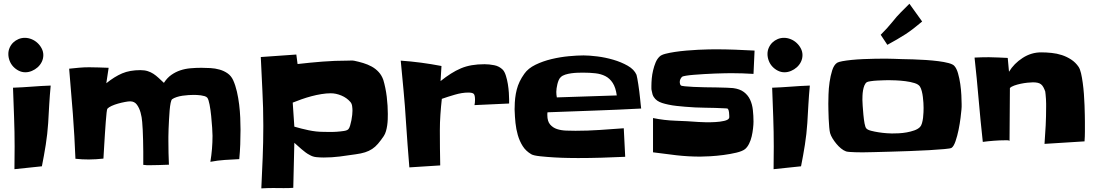

<svg xmlns="http://www.w3.org/2000/svg" viewBox="-20 -953 5979 1045"><path d="M215.8 -653.3Q215.8 -633.8 207.5 -616.7Q199.2 -599.6 185.1 -586.9Q170.9 -574.2 153.3 -566.9Q135.7 -559.6 118.2 -559.6Q98.6 -559.6 81.5 -568.4Q64.5 -577.1 51.8 -590.8Q39.1 -604.5 32.2 -622.6Q25.4 -640.6 25.4 -659.2Q25.4 -677.7 32.7 -693.8Q40 -710 52.2 -721.7Q64.5 -733.4 80.6 -740.2Q96.7 -747.1 115.2 -747.1Q133.8 -747.1 151.9 -739.7Q169.9 -732.4 184.1 -719.2Q198.2 -706.1 207 -689Q215.8 -671.9 215.8 -653.3ZM255.9 -487.3Q251 -435.5 248 -384.8Q245.1 -334 242.2 -283.2Q238.3 -223.6 229 -165Q219.7 -106.4 208 -47.9L58.6 -32.2Q58.6 -63.5 59.1 -93.8Q59.6 -124 59.6 -155.3Q59.6 -235.4 56.6 -315.4Q53.7 -395.5 50.8 -475.6Q102.5 -477.5 152.8 -481.4Q203.1 -485.4 255.9 -487.3Z M1289.1 -247.1Q1289.1 -206.1 1287.6 -166.5Q1286.1 -127 1282.2 -86.9Q1241.2 -85 1203.6 -82.5Q1166 -80.1 1125 -72.3Q1136.7 -142.6 1136.7 -213.9Q1136.7 -226.6 1134.8 -257.3Q1132.8 -288.1 1129.4 -321.8Q1126 -355.5 1120.6 -383.8Q1115.2 -412.1 1108.4 -420.9Q1103.5 -426.8 1093.8 -429.7Q1084 -432.6 1073.2 -434.1Q1062.5 -435.5 1051.8 -436Q1041 -436.5 1034.2 -436.5Q1022.5 -436.5 1006.3 -435.5Q990.2 -434.6 973.6 -432.1Q957 -429.7 941.9 -424.8Q926.8 -419.9 917 -413.1Q912.1 -409.2 908.7 -392.6Q905.3 -376 903.3 -352.5Q901.4 -329.1 899.9 -301.8Q898.4 -274.4 897.5 -250.5Q896.5 -226.6 896.5 -208.5Q896.5 -190.4 896.5 -185.5Q896.5 -121.1 899.4 -56.6Q871.1 -55.7 844.2 -54.7Q817.4 -53.7 789.1 -53.7Q786.1 -53.7 781.2 -53.7Q776.4 -53.7 771.5 -54.7Q765.6 -54.7 759.8 -55.7V-127Q759.8 -157.2 758.8 -189.5Q757.8 -221.7 756.8 -246.1Q755.9 -262.7 753.9 -289.1Q752 -315.4 745.1 -340.3Q738.3 -365.2 725.1 -383.3Q711.9 -401.4 688.5 -401.4Q677.7 -401.4 659.7 -397.9Q641.6 -394.5 622.6 -389.2Q603.5 -383.8 587.4 -376.5Q571.3 -369.1 564.5 -361.3Q562.5 -359.4 560.1 -339.4Q557.6 -319.3 555.7 -290.5Q553.7 -261.7 551.3 -228Q548.8 -194.3 547.4 -165Q545.9 -135.7 544.4 -114.7Q543 -93.8 543 -89.8Q523.4 -87.9 503.4 -86.4Q483.4 -85 463.9 -85Q445.3 -85 426.8 -85.9Q408.2 -86.9 390.6 -88.9Q385.7 -212.9 376.5 -334Q367.2 -455.1 356.4 -579.1Q383.8 -582 410.6 -584.5Q437.5 -586.9 464.8 -586.9Q491.2 -586.9 517.6 -585.9Q543.9 -585 571.3 -584L558.6 -500Q603.5 -536.1 645 -553.7Q686.5 -571.3 744.1 -571.3Q766.6 -571.3 783.7 -565.9Q800.8 -560.5 814.9 -551.3Q829.1 -542 842.8 -529.3Q856.4 -516.6 872.1 -502Q889.6 -529.3 912.6 -545.4Q935.5 -561.5 961.9 -570.3Q988.3 -579.1 1017.6 -581.5Q1046.9 -584 1076.2 -584Q1099.6 -584 1125.5 -582.5Q1151.4 -581.1 1175.3 -574.2Q1199.2 -567.4 1218.8 -553.7Q1238.3 -540 1249 -516.6Q1261.7 -488.3 1269.5 -454.1Q1277.3 -419.9 1281.7 -383.8Q1286.1 -347.7 1287.6 -312.5Q1289.1 -277.3 1289.1 -247.1Z M2090.8 -333Q2090.8 -319.3 2090.3 -303.2Q2089.8 -287.1 2087.4 -270.5Q2085 -253.9 2080.6 -238.8Q2076.2 -223.6 2068.4 -211.9Q2051.8 -187.5 2037.1 -170.4Q2022.5 -153.3 2005.4 -142.1Q1988.3 -130.9 1966.8 -124Q1945.3 -117.2 1916 -113.3Q1872.1 -106.4 1829.1 -101.1Q1786.1 -95.7 1742.2 -95.7Q1722.7 -95.7 1702.1 -97.7Q1681.6 -99.6 1664.1 -110.4Q1654.3 -115.2 1643.1 -123.5Q1631.8 -131.8 1621.1 -141.1Q1610.4 -150.4 1600.1 -159.7Q1589.8 -168.9 1582 -175.8L1576.2 69.3Q1548.8 71.3 1521.5 70.8Q1494.1 70.3 1465.8 70.3Q1449.2 70.3 1434.1 70.8Q1418.9 71.3 1402.3 72.3Q1406.2 -11.7 1409.7 -95.2Q1413.1 -178.7 1413.1 -261.7V-273.4Q1413.1 -366.2 1408.2 -458Q1403.3 -549.8 1399.4 -642.6Q1448.2 -646.5 1496.1 -649.4Q1543.9 -652.3 1592.8 -656.2L1599.6 -604.5Q1667 -612.3 1734.9 -617.7Q1802.7 -623 1871.1 -623Q1879.9 -623 1890.1 -623.5Q1900.4 -624 1909.2 -622.1Q1932.6 -617.2 1957 -609.9Q1981.4 -602.5 2002.9 -590.8Q2024.4 -579.1 2041 -561Q2057.6 -543 2066.4 -517.6Q2072.3 -498 2077.1 -474.6Q2082 -451.2 2085 -426.3Q2087.9 -401.4 2089.4 -377.4Q2090.8 -353.5 2090.8 -333ZM1898.4 -350.6Q1898.4 -362.3 1896.5 -376Q1894.5 -389.6 1886.7 -398.4Q1867.2 -420.9 1837.9 -433.1Q1808.6 -445.3 1780.3 -445.3Q1756.8 -445.3 1729.5 -440.9Q1702.1 -436.5 1674.8 -429.2Q1647.5 -421.9 1621.1 -412.6Q1594.7 -403.3 1573.2 -394.5L1582 -263.7Q1618.2 -252.9 1659.7 -244.1Q1701.2 -235.4 1738.3 -235.4Q1748 -235.4 1768.6 -234.9Q1789.1 -234.4 1811 -235.8Q1833 -237.3 1852.1 -240.2Q1871.1 -243.2 1877 -251Q1881.8 -256.8 1885.7 -270Q1889.6 -283.2 1892.6 -298.3Q1895.5 -313.5 1897 -327.6Q1898.4 -341.8 1898.4 -350.6Z M2751 -412.1V-389.6L2562.5 -380.9Q2565.4 -393.6 2565.4 -410.2Q2565.4 -434.6 2558.6 -441.9Q2551.8 -449.2 2528.3 -449.2Q2495.1 -449.2 2455.1 -437.5Q2415 -425.8 2384.8 -415Q2379.9 -372.1 2377 -329.1Q2374 -286.1 2374 -243.2Q2374 -195.3 2374.5 -147.9Q2375 -100.6 2376 -52.7L2208 -42Q2203.1 -104.5 2198.2 -166.5Q2193.4 -228.5 2189.5 -291Q2184.6 -374 2176.8 -456.5Q2168.9 -539.1 2161.1 -623Q2216.8 -619.1 2272 -611.8Q2327.1 -604.5 2382.8 -593.8L2377.9 -511.7Q2407.2 -535.2 2434.1 -552.2Q2460.9 -569.3 2488.8 -581.1Q2516.6 -592.8 2547.9 -598.1Q2579.1 -603.5 2617.2 -603.5Q2642.6 -603.5 2669.9 -598.1Q2697.3 -592.8 2716.8 -573.2Q2726.6 -562.5 2733.4 -541Q2740.2 -519.5 2744.1 -495.6Q2748 -471.7 2749.5 -448.7Q2751 -425.8 2751 -412.1Z M3469.7 -362.3Q3341.8 -355.5 3214.8 -351.1Q3087.9 -346.7 2960 -341.8Q2959 -337.9 2959 -334Q2959 -330.1 2959 -326.2Q2959 -293 2974.1 -275.4Q2989.3 -257.8 3011.7 -250.5Q3034.2 -243.2 3061.5 -242.2Q3088.9 -241.2 3112.3 -241.2Q3177.7 -241.2 3243.2 -245.6Q3308.6 -250 3375 -254.9L3382.8 -99.6Q3318.4 -96.7 3254.4 -94.7Q3190.4 -92.8 3126 -92.8Q3112.3 -92.8 3075.7 -93.3Q3039.1 -93.8 2997.6 -96.2Q2956.1 -98.6 2919.9 -102.5Q2883.8 -106.4 2872.1 -113.3Q2841.8 -130.9 2824.7 -158.2Q2807.6 -185.5 2798.3 -217.8Q2789.1 -250 2785.6 -283.7Q2782.2 -317.4 2781.2 -348.6Q2780.3 -353.5 2780.8 -358.9Q2781.2 -364.3 2781.2 -369.1Q2781.2 -420.9 2792.5 -465.3Q2803.7 -509.8 2834 -551.8Q2854.5 -581.1 2894.5 -600.6Q2934.6 -620.1 2981.4 -631.3Q3028.3 -642.6 3075.2 -647Q3122.1 -651.4 3156.2 -651.4Q3186.5 -651.4 3230.5 -646Q3274.4 -640.6 3317.9 -627.9Q3361.3 -615.2 3396.5 -595.2Q3431.6 -575.2 3444.3 -545.9Q3446.3 -540 3448.7 -525.9Q3451.2 -511.7 3454.1 -493.7Q3457 -475.6 3459.5 -455.1Q3461.9 -434.6 3463.9 -416Q3465.8 -397.5 3467.3 -382.8Q3468.8 -368.2 3469.7 -362.3ZM3336.9 -433.6Q3331.1 -476.6 3314.9 -501.5Q3298.8 -526.4 3274.9 -538.6Q3251 -550.8 3220.2 -554.2Q3189.5 -557.6 3154.3 -557.6Q3142.6 -557.6 3125 -557.1Q3107.4 -556.6 3089.8 -554.2Q3072.3 -551.8 3056.6 -546.9Q3041 -542 3032.2 -533.2Q3025.4 -527.3 3021 -517.1Q3016.6 -506.8 3013.7 -495.1Q3010.7 -483.4 3009.3 -472.2Q3007.8 -460.9 3007.8 -453.1Q3007.8 -437.5 3010.7 -422.9Z M4086.9 -677.7 4081.1 -550.8Q4050.8 -552.7 4020.5 -553.7Q3990.2 -554.7 3960 -554.7Q3947.3 -554.7 3923.8 -554.2Q3900.4 -553.7 3871.6 -552.7Q3842.8 -551.8 3812.5 -549.8Q3782.2 -547.9 3756.8 -545.9Q3731.4 -543.9 3713.9 -541Q3696.3 -538.1 3692.4 -535.2Q3679.7 -522.5 3679.7 -505.9Q3679.7 -495.1 3685.5 -488.3Q3687.5 -485.4 3707 -483.4Q3726.6 -481.4 3754.9 -480Q3783.2 -478.5 3816.9 -478Q3850.6 -477.5 3881.3 -477.1Q3912.1 -476.6 3936 -475.6Q3960 -474.6 3969.7 -473.6Q4006.8 -468.8 4028.8 -452.1Q4050.8 -435.5 4062.5 -410.6Q4074.2 -385.7 4077.6 -354.5Q4081.1 -323.2 4081.1 -291Q4081.1 -275.4 4078.6 -253.9Q4076.2 -232.4 4071.3 -210.9Q4066.4 -189.5 4057.1 -170.9Q4047.9 -152.3 4035.2 -141.6Q4020.5 -129.9 3987.8 -122.1Q3955.1 -114.3 3917.5 -109.4Q3879.9 -104.5 3844.7 -102.5Q3809.6 -100.6 3791 -100.6Q3726.6 -100.6 3662.1 -107.9Q3597.7 -115.2 3534.2 -124V-310.5Q3595.7 -297.9 3657.7 -295.9Q3719.7 -293.9 3782.2 -289.1Q3794.9 -288.1 3820.8 -287.6Q3846.7 -287.1 3873 -288.6Q3899.4 -290 3920.9 -294.9Q3942.4 -299.8 3947.3 -308.6Q3949.2 -311.5 3949.2 -315.4Q3949.2 -319.3 3949.2 -322.3Q3949.2 -330.1 3947.8 -342.3Q3946.3 -354.5 3941.4 -361.3Q3940.4 -362.3 3934.6 -362.8Q3928.7 -363.3 3927.7 -363.3Q3873 -366.2 3818.4 -366.7Q3763.7 -367.2 3708 -372.1Q3685.5 -374 3662.6 -376.5Q3639.6 -378.9 3617.2 -383.8Q3598.6 -387.7 3583.5 -392.6Q3568.4 -397.5 3557.1 -405.3Q3545.9 -413.1 3538.1 -425.3Q3530.3 -437.5 3527.3 -458Q3525.4 -464.8 3525.4 -471.2Q3525.4 -477.5 3525.4 -485.4Q3525.4 -502.9 3527.3 -525.4Q3529.3 -547.9 3534.7 -570.3Q3540 -592.8 3548.3 -612.8Q3556.6 -632.8 3570.3 -645.5Q3579.1 -654.3 3601.6 -660.2Q3624 -666 3653.3 -670.4Q3682.6 -674.8 3715.8 -677.7Q3749 -680.7 3779.8 -682.1Q3810.5 -683.6 3835.4 -684.1Q3860.4 -684.6 3873 -684.6Q3927.7 -684.6 3981 -682.6Q4034.2 -680.7 4086.9 -677.7Z M4347.7 -653.3Q4347.7 -633.8 4339.4 -616.7Q4331.1 -599.6 4316.9 -586.9Q4302.7 -574.2 4285.2 -566.9Q4267.6 -559.6 4250 -559.6Q4230.5 -559.6 4213.4 -568.4Q4196.3 -577.1 4183.6 -590.8Q4170.9 -604.5 4164.1 -622.6Q4157.2 -640.6 4157.2 -659.2Q4157.2 -677.7 4164.6 -693.8Q4171.9 -710 4184.1 -721.7Q4196.3 -733.4 4212.4 -740.2Q4228.5 -747.1 4247.1 -747.1Q4265.6 -747.1 4283.7 -739.7Q4301.8 -732.4 4315.9 -719.2Q4330.1 -706.1 4338.9 -689Q4347.7 -671.9 4347.7 -653.3ZM4387.7 -487.3Q4382.8 -435.5 4379.9 -384.8Q4377 -334 4374 -283.2Q4370.1 -223.6 4360.8 -165Q4351.6 -106.4 4339.8 -47.9L4190.4 -32.2Q4190.4 -63.5 4190.9 -93.8Q4191.4 -124 4191.4 -155.3Q4191.4 -235.4 4188.5 -315.4Q4185.5 -395.5 4182.6 -475.6Q4234.4 -477.5 4284.7 -481.4Q4335 -485.4 4387.7 -487.3Z M5213.9 -386.7Q5213.9 -378.9 5213.9 -371.6Q5213.9 -364.3 5212.9 -356.4Q5211.9 -342.8 5208 -311.5Q5204.1 -280.3 5197.3 -246.6Q5190.4 -212.9 5180.7 -184.6Q5170.9 -156.2 5159.2 -148.4Q5153.3 -144.5 5119.6 -141.6Q5085.9 -138.7 5037.6 -135.7Q4989.3 -132.8 4932.6 -130.9Q4876 -128.9 4824.7 -127.4Q4773.4 -126 4734.9 -125Q4696.3 -124 4683.6 -124Q4677.7 -124 4663.6 -124Q4649.4 -124 4633.8 -124.5Q4618.2 -125 4604.5 -126Q4590.8 -127 4585 -128.9Q4571.3 -133.8 4557.6 -145Q4543.9 -156.2 4532.2 -170.4Q4520.5 -184.6 4511.2 -199.7Q4502 -214.8 4498 -228.5Q4495.1 -239.3 4493.2 -261.2Q4491.2 -283.2 4490.2 -307.1Q4489.3 -331.1 4488.8 -353.5Q4488.3 -376 4488.3 -387.7Q4488.3 -406.2 4489.3 -439Q4490.2 -471.7 4495.1 -505.9Q4500 -540 4509.3 -569.8Q4518.6 -599.6 4536.1 -611.3Q4543.9 -616.2 4565.4 -620.1Q4586.9 -624 4616.2 -627Q4645.5 -629.9 4678.7 -631.3Q4711.9 -632.8 4743.7 -633.3Q4775.4 -633.8 4802.7 -633.8Q4830.1 -633.8 4846.7 -632.8Q4861.3 -631.8 4888.7 -631.3Q4916 -630.9 4949.7 -629.9Q4983.4 -628.9 5019.5 -626.5Q5055.7 -624 5086.9 -620.1Q5118.2 -616.2 5142.1 -609.9Q5166 -603.5 5173.8 -594.7Q5186.5 -581.1 5194.3 -553.7Q5202.1 -526.4 5206.5 -495.6Q5210.9 -464.8 5212.4 -435.1Q5213.9 -405.3 5213.9 -386.7ZM5006.8 -366.2Q5006.8 -377.9 5005.9 -393.6Q5004.9 -409.2 5002.9 -425.3Q5001 -441.4 4997.1 -456.5Q4993.2 -471.7 4987.3 -481.4Q4979.5 -494.1 4957 -501Q4934.6 -507.8 4907.7 -511.2Q4880.9 -514.6 4855 -515.6Q4829.1 -516.6 4816.4 -516.6Q4809.6 -516.6 4792 -516.1Q4774.4 -515.6 4755.4 -514.6Q4736.3 -513.7 4719.7 -511.2Q4703.1 -508.8 4698.2 -505.9Q4689.5 -500 4684.6 -487.8Q4679.7 -475.6 4677.2 -460.9Q4674.8 -446.3 4674.3 -432.1Q4673.8 -418 4673.8 -409.2Q4673.8 -400.4 4675.3 -377.4Q4676.8 -354.5 4679.2 -328.6Q4681.6 -302.7 4685.5 -281.2Q4689.5 -259.8 4695.3 -253.9Q4702.1 -246.1 4721.2 -241.2Q4740.2 -236.3 4762.2 -232.9Q4784.2 -229.5 4804.7 -228Q4825.2 -226.6 4834 -226.6Q4849.6 -226.6 4871.1 -227.5Q4892.6 -228.5 4914.6 -232.4Q4936.5 -236.3 4956.1 -243.2Q4975.6 -250 4987.3 -261.7Q4994.1 -268.6 4998 -282.2Q5002 -295.9 5003.9 -311.5Q5005.9 -327.1 5006.3 -342.3Q5006.8 -357.4 5006.8 -366.2ZM4999 -835.9Q4974.6 -815.4 4952.6 -798.3Q4930.7 -781.2 4908.2 -766.6Q4885.7 -752 4861.8 -738.3Q4837.9 -724.6 4809.6 -709L4773.4 -763.7Q4791 -781.2 4807.1 -798.8Q4823.2 -816.4 4838.9 -835.9Q4859.4 -862.3 4882.8 -885.7Q4906.2 -909.2 4929.7 -932.6Z M5884.8 -290Q5884.8 -263.7 5884.8 -236.8Q5884.8 -210 5882.8 -183.6L5665 -169.9Q5668.9 -220.7 5671.4 -270.5Q5673.8 -320.3 5673.8 -372.1Q5673.8 -377 5673.8 -388.7Q5673.8 -400.4 5672.9 -413.6Q5671.9 -426.8 5670.9 -438.5Q5669.9 -450.2 5668.9 -455.1Q5664.1 -468.8 5658.7 -478.5Q5653.3 -488.3 5646 -494.1Q5638.7 -500 5627.9 -502.4Q5617.2 -504.9 5601.6 -504.9Q5589.8 -504.9 5571.8 -502.9Q5553.7 -501 5535.2 -497.1Q5516.6 -493.2 5500 -487.3Q5483.4 -481.4 5476.6 -473.6L5474.6 -185.5Q5472.7 -189.5 5463.4 -189.5Q5454.1 -189.5 5450.2 -189.5Q5420.9 -189.5 5389.6 -187Q5358.4 -184.6 5329.1 -180.7Q5316.4 -295.9 5306.6 -410.2Q5296.9 -524.4 5284.2 -639.6Q5303.7 -640.6 5323.2 -641.1Q5342.8 -641.6 5362.3 -641.6Q5387.7 -641.6 5413.6 -640.1Q5439.5 -638.7 5464.8 -637.7L5471.7 -562.5Q5499 -607.4 5545.9 -637.7Q5592.8 -668 5646.5 -668Q5673.8 -668 5703.1 -665Q5732.4 -662.1 5759.3 -653.3Q5786.1 -644.5 5810.1 -628.9Q5834 -613.3 5850.6 -588.9Q5858.4 -577.1 5863.8 -554.2Q5869.1 -531.2 5873 -502.4Q5877 -473.6 5879.4 -441.4Q5881.8 -409.2 5882.8 -379.9Q5883.8 -350.6 5884.3 -326.7Q5884.8 -302.7 5884.8 -290Z"/></svg>

Font: Slackey
Style: Regular
Weight: 400
Designer: Squid
Foundry: Font Diner, Inc DBA Sideshow
Version: Version 1.001